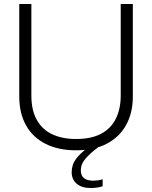

<svg xmlns="http://www.w3.org/2000/svg" viewBox="-20 -749 766 967"><path d="M437 198Q392 198 366.5 176.5Q341 155 341 118Q341 80 363.5 50.5Q386 21 421.5 -4Q457 -29 495 -53L511 -36Q478 -11 450 12Q422 35 404.5 58Q387 81 387 109Q387 161 450 161Q459 161 471.5 159.5Q484 158 497 154V189Q486 193 470.5 195.5Q455 198 437 198ZM363 8Q275 8 210.5 -24Q146 -56 111.5 -117Q77 -178 77 -263V-729H138V-267Q138 -194 165.5 -145Q193 -96 243.5 -72.5Q294 -49 363 -49Q440 -49 489.5 -75.5Q539 -102 563.5 -151.5Q588 -201 588 -267V-729H649V-263Q649 -181 615.5 -120Q582 -59 518.5 -25.5Q455 8 363 8Z"/></svg>

Font: Mona Sans Light
Style: Regular
Weight: 300
Designer: Deni Anggara
Foundry: GitHub
Version: Version 2.000